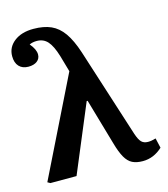

<svg xmlns="http://www.w3.org/2000/svg" viewBox="-117 -874 857 979"><g transform="rotate(-15 311.5 -384.0)"><path d="M608 -81 620 -29Q574 14 516 14Q483 14 461 3Q439 -8 423 -36Q407 -64 393 -114L323 -356H318L169 0H31L17 -8L272 -526L247 -613Q230 -669 208 -693.5Q186 -718 151 -718Q128 -718 112 -710Q140 -677 140 -650Q140 -628 123 -615Q106 -602 77 -602Q46 -602 28 -621Q10 -640 10 -675Q10 -722 48.5 -752Q87 -782 150 -782Q205 -782 243 -765Q281 -748 308.5 -709Q336 -670 358 -603L509 -132Q520 -99 532.5 -86.5Q545 -74 567 -74Q586 -74 608 -81Z"/></g></svg>

Font: Literata SemiBold
Style: Regular
Weight: 600
Designer: Latin by Veronika Burian and Jose Scaglione. Greek by Irene Vlachou. Cyrillic by Vera Evstafieva.
Foundry: TypeTogether
Version: Version 3.103; ttfautohint (v1.8.4.7-5d5b);gftools[0.9.29]